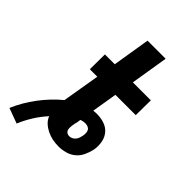

<svg xmlns="http://www.w3.org/2000/svg" viewBox="-302 -845 1035 1035"><g transform="rotate(45 215.5 -327.5)"><path d="M18 80 -69 48Q-40 -20 6.5 -82Q53 -144 111 -192L147 -406H90L91 -520H166L201 -735H339L304 -520H441L440 -406H285L261 -261Q268 -262 274.5 -262.5Q281 -263 287 -263Q317 -263 344 -254Q371 -245 388.5 -224.5Q406 -204 411.5 -175Q417 -146 412 -117L411 -113Q406 -89 394.5 -64.5Q383 -40 362.5 -23Q342 -6 316 1Q290 8 265 8Q241 8 218.5 3.5Q196 -1 175.5 -11Q155 -21 138.5 -36Q122 -51 114 -72Q83 -38 59 0.5Q35 39 18 80ZM266 -72Q276 -72 285.5 -76.5Q295 -81 302 -89.5Q309 -98 312 -108Q315 -118 317 -127Q319 -138 318.5 -148.5Q318 -159 313.5 -167Q309 -175 299.5 -179Q290 -183 279 -183Q271 -183 263 -181.5Q255 -180 247 -177L244 -156Q242 -148 240 -139.5Q238 -131 237 -122Q236 -114 236 -105Q236 -96 239 -88.5Q242 -81 249.5 -76.5Q257 -72 266 -72Z"/></g></svg>

Font: Iosevka SS18 Heavy
Style: Italic
Weight: 900
Italic angle: -9°
Monospace: yes
Designer: Belleve Invis
Foundry: Belleve Invis
Version: Version 25.1.1; ttfautohint (v1.8.4)